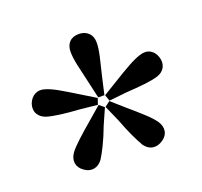

<svg xmlns="http://www.w3.org/2000/svg" viewBox="-81 -839 620 588"><g transform="rotate(-20 229.0 -545.0)"><path d="M219 -544 206 -601Q198 -634 192.5 -660Q187 -686 187 -704Q187 -724 198 -735.5Q209 -747 229 -747Q248 -747 260 -735.5Q272 -724 272 -704Q272 -686 266 -659.5Q260 -633 252 -601L239 -544ZM210 -523 153 -529Q120 -531 93 -534.5Q66 -538 49 -543Q31 -549 23 -563Q15 -577 21 -596Q28 -614 42.5 -621.5Q57 -629 75 -623Q92 -618 115.5 -604.5Q139 -591 168 -573L217 -543ZM228 -509 205 -457Q193 -425 181 -400.5Q169 -376 160 -362Q148 -346 132 -343.5Q116 -341 101 -352Q85 -363 82.5 -379Q80 -395 92 -412Q102 -425 122 -443.5Q142 -462 168 -484L212 -522ZM247 -522 290 -484Q316 -462 336 -443.5Q356 -425 366 -411Q377 -395 375 -379Q373 -363 357 -352Q341 -341 325 -343Q309 -345 297 -361Q288 -376 276.5 -400.5Q265 -425 253 -457L230 -509ZM241 -543 290 -573Q319 -591 342.5 -604Q366 -617 382 -622Q402 -629 416.5 -621.5Q431 -614 437 -596Q443 -577 435.5 -562.5Q428 -548 409 -542Q392 -537 365 -534Q338 -531 305 -529L248 -523Z"/></g></svg>

Font: Source Serif 4 Medium
Style: Regular
Weight: 500
Designer: Frank Grießhammer
Foundry: Adobe Systems Incorporated
Version: Version 4.004;hotconv 1.0.116;makeotfexe 2.5.65601